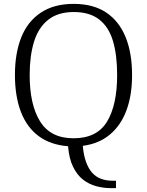

<svg xmlns="http://www.w3.org/2000/svg" viewBox="-20 -745 759 990"><path d="M550 225Q513 225 476 215Q439 205 408.5 181.5Q378 158 357 115.5Q336 73 331 9Q240 2 179 -43.5Q118 -89 87.5 -169Q57 -249 57 -359Q57 -470 89.5 -552Q122 -634 190 -679.5Q258 -725 360 -725Q461 -725 527.5 -680.5Q594 -636 627.5 -554Q661 -472 661 -358Q661 -254 632 -176Q603 -98 546.5 -51Q490 -4 407 7Q411 55 423.5 89.5Q436 124 455 145.5Q474 167 501 177Q528 187 562 187H578V225ZM359 -32Q480 -32 532 -118Q584 -204 584 -358Q584 -461 562.5 -533.5Q541 -606 491.5 -644.5Q442 -683 360 -683Q279 -683 228.5 -643Q178 -603 155.5 -530Q133 -457 133 -358Q133 -205 187 -118.5Q241 -32 359 -32Z"/></svg>

Font: Noto Rashi Hebrew Light
Style: Regular
Weight: 300
Version: Version 1.006